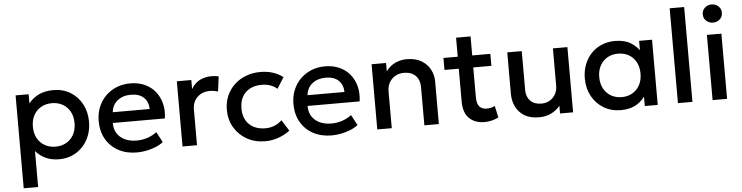

<svg xmlns="http://www.w3.org/2000/svg" viewBox="-52 -982 5615 1452"><g transform="rotate(-5 2755.5 -256.0)"><path d="M76.5 210V-495H175.5V-425.5Q205 -463 251 -486.5Q297 -510 364.5 -510Q437 -510 493.2 -475.8Q549.5 -441.5 581 -382.2Q612.5 -323 612.5 -247.5Q612.5 -193 594.5 -145.2Q576.5 -97.5 543.2 -61.5Q510 -25.5 464.2 -5.2Q418.5 15 363 15Q305 15 261 -6Q217 -27 186 -62.5V210ZM344.5 -82.5Q390.5 -82.5 426.2 -102.8Q462 -123 482.2 -160Q502.5 -197 502.5 -247.5Q502.5 -298 482 -335.2Q461.5 -372.5 425.8 -392.5Q390 -412.5 344.5 -412.5Q298.5 -412.5 262.8 -392.5Q227 -372.5 206.5 -335.2Q186 -298 186 -247.5Q186 -197 206.5 -160Q227 -123 262.8 -102.8Q298.5 -82.5 344.5 -82.5Z M954 15Q874 15 813.5 -17.8Q753 -50.5 719.2 -109.5Q685.5 -168.5 685.5 -246.5Q685.5 -303.5 705 -351.8Q724.5 -400 760 -435.5Q795.5 -471 843.2 -490.5Q891 -510 947.5 -510Q1009 -510 1057 -488.2Q1105 -466.5 1136.8 -427.5Q1168.5 -388.5 1181.8 -336.2Q1195 -284 1186 -223H791Q790 -178.5 810.5 -145.2Q831 -112 869.2 -93.5Q907.5 -75 959.5 -75Q1001.5 -75 1040.8 -87.8Q1080 -100.5 1112 -125.5L1154.5 -46.5Q1130.5 -27 1096.5 -13.2Q1062.5 0.5 1025.5 7.8Q988.5 15 954 15ZM797.5 -304H1078Q1076.5 -360 1042.2 -392Q1008 -424 945 -424Q884 -424 843.8 -392Q803.5 -360 797.5 -304Z M1300.5 0V-495H1410.5V-426.5Q1438.5 -473 1478.5 -491.8Q1518.5 -510.5 1564.5 -510.5Q1579.5 -510.5 1593 -509Q1606.5 -507.5 1619 -504.5L1604.5 -391Q1589.5 -395.5 1574 -398Q1558.5 -400.5 1543 -400.5Q1485.5 -400.5 1448 -365.2Q1410.5 -330 1410.5 -269.5V0Z M1928 15Q1850 15 1789 -19.2Q1728 -53.5 1693.2 -112.8Q1658.5 -172 1658.5 -247.5Q1658.5 -304.5 1679 -352.2Q1699.5 -400 1737 -435.5Q1774.5 -471 1825.2 -490.5Q1876 -510 1935.5 -510Q1985.5 -510 2028.2 -496.8Q2071 -483.5 2107 -456L2054 -372Q2031 -392.5 2001.2 -402.5Q1971.5 -412.5 1938 -412.5Q1886 -412.5 1848.5 -393Q1811 -373.5 1790.2 -336.8Q1769.5 -300 1769.5 -248Q1769.5 -170.5 1814.8 -126.5Q1860 -82.5 1938 -82.5Q1975 -82.5 2008 -96.2Q2041 -110 2063 -132.5L2115.5 -49Q2076 -19 2027.5 -2Q1979 15 1928 15Z M2432.5 15Q2352.5 15 2292 -17.8Q2231.5 -50.5 2197.8 -109.5Q2164 -168.5 2164 -246.5Q2164 -303.5 2183.5 -351.8Q2203 -400 2238.5 -435.5Q2274 -471 2321.8 -490.5Q2369.5 -510 2426 -510Q2487.5 -510 2535.5 -488.2Q2583.5 -466.5 2615.2 -427.5Q2647 -388.5 2660.2 -336.2Q2673.5 -284 2664.5 -223H2269.5Q2268.5 -178.5 2289 -145.2Q2309.5 -112 2347.8 -93.5Q2386 -75 2438 -75Q2480 -75 2519.2 -87.8Q2558.5 -100.5 2590.5 -125.5L2633 -46.5Q2609 -27 2575 -13.2Q2541 0.5 2504 7.8Q2467 15 2432.5 15ZM2276 -304H2556.5Q2555 -360 2520.8 -392Q2486.5 -424 2423.5 -424Q2362.5 -424 2322.2 -392Q2282 -360 2276 -304Z M2779 0V-495H2889V-432Q2920 -473.5 2961 -491.8Q3002 -510 3046 -510Q3114 -510 3158.5 -483Q3203 -456 3224.8 -413.5Q3246.5 -371 3246.5 -326V0H3136.5V-292Q3136.5 -345 3104.8 -377Q3073 -409 3016.5 -409Q2979.5 -409 2950.8 -392.5Q2922 -376 2905.5 -346.8Q2889 -317.5 2889 -278.5V0Z M3592.5 15Q3520 15 3476.5 -27Q3433 -69 3433 -155.5V-639.5H3543V-495H3680.5V-404H3543V-179.5Q3543 -127.5 3562.8 -106.2Q3582.5 -85 3618.5 -85Q3636 -85 3651.5 -89Q3667 -93 3679.5 -99.5L3699 -10.5Q3677.5 0.5 3649.8 7.8Q3622 15 3592.5 15ZM3324.5 -404V-495H3447.5V-404Z M4005 15Q3938.5 15 3895.2 -11.8Q3852 -38.5 3830.5 -82.5Q3809 -126.5 3809 -178.5V-495H3919V-199Q3919 -148 3949.2 -117.2Q3979.5 -86.5 4033 -86.5Q4068 -86.5 4095.5 -102.2Q4123 -118 4139.2 -146.5Q4155.5 -175 4155.5 -212.5V-495H4265.5V0H4166.5V-58.5Q4137.5 -23.5 4097.8 -4.2Q4058 15 4005 15Z M4628 15Q4554 15 4497.2 -19.2Q4440.5 -53.5 4408.2 -112.8Q4376 -172 4376 -247.5Q4376 -304 4394.5 -352Q4413 -400 4446.5 -435.5Q4480 -471 4526.5 -490.5Q4573 -510 4628 -510Q4701 -510 4750.2 -479Q4799.5 -448 4825.5 -399L4810 -375.5V-495H4908V0H4810V-119.5L4825.5 -96Q4799.5 -47 4750.2 -16Q4701 15 4628 15ZM4642.5 -82.5Q4687.5 -82.5 4723 -102.8Q4758.5 -123 4778.8 -160Q4799 -197 4799 -247.5Q4799 -298 4778.8 -335.2Q4758.5 -372.5 4723 -392.5Q4687.5 -412.5 4642.5 -412.5Q4597 -412.5 4561.8 -392.5Q4526.5 -372.5 4506 -335.2Q4485.5 -298 4485.5 -247.5Q4485.5 -197 4506 -160Q4526.5 -123 4561.8 -102.8Q4597 -82.5 4642.5 -82.5Z M5061.5 0V-720H5171.5V0Z M5324.5 0V-495H5434.5V0ZM5379.5 -583.5Q5350 -583.5 5328.5 -602.5Q5307 -621.5 5307 -652.5Q5307 -683 5328.5 -702.2Q5350 -721.5 5379.5 -721.5Q5409 -721.5 5430.5 -702.2Q5452 -683 5452 -652.5Q5452 -621.5 5430.5 -602.5Q5409 -583.5 5379.5 -583.5Z"/></g></svg>

Font: Geologica Thin Cursive
Style: Regular
Weight: 400
Version: Version 1.010;gftools[0.9.28]